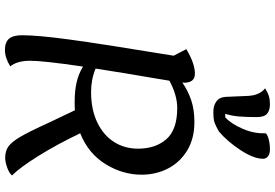

<svg xmlns="http://www.w3.org/2000/svg" viewBox="-184 -878 1089 760"><g transform="rotate(90 360.0 -498.5)"><path d="M675 -2Q666 9 644 17Q622 25 605 25Q578 25 560 12Q542 -1 521.5 -36Q501 -71 466 -148L417 -251Q406 -250 384 -250Q341 -250 307.5 -257.5Q274 -265 244 -283Q221 -127 221 -74Q221 -23 243 5Q209 26 178 26Q148 26 134 10Q120 -6 120 -42Q120 -104 137 -230Q154 -356 201 -642L175 -692Q232 -726 272 -726Q308 -726 308 -683Q308 -679 307 -676Q340 -699 377.5 -711.5Q415 -724 464 -724Q529 -724 576 -695.5Q623 -667 647.5 -619.5Q672 -572 672 -515Q672 -440 630 -372Q588 -304 508 -272Q552 -180 597.5 -107Q643 -34 675 -2ZM569 -501Q569 -570 531.5 -613Q494 -656 408 -656Q357 -656 300 -625L288 -553Q272 -462 252 -333Q294 -315 345 -315Q414 -315 465 -339.5Q516 -364 542.5 -406Q569 -448 569 -501ZM423 -799Q399 -799 382.5 -810.5Q366 -822 364 -846L360 -939Q357 -983 330 -1004Q348 -1015 361.5 -1019Q375 -1023 393 -1023Q418 -1023 431 -1011.5Q444 -1000 444 -971Q444 -930 441.5 -900.5Q439 -871 431 -846H445Q471 -870 490.5 -915.5Q510 -961 508 -1005Q510 -1012 529.5 -1017.5Q549 -1023 572 -1023Q589 -1023 599 -1015.5Q609 -1008 609 -996Q609 -959 575 -907Q541 -855 501 -821Q478 -808 465 -803.5Q452 -799 423 -799Z"/></g></svg>

Font: Lemonada Light
Style: Regular
Weight: 300
Designer: Mohamed Gaber (Arabic) Eduardo Tunni (Latin)
Foundry: Kief Type Foundry
Version: Version 3.006